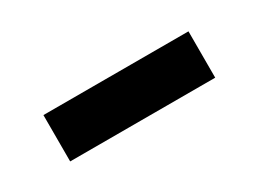

<svg xmlns="http://www.w3.org/2000/svg" viewBox="-22 -489 506 375"><g transform="rotate(-30 230.5 -301.0)"><path d="M394 -353V-248.5H66.9V-353Z"/></g></svg>

Font: Inter 17pt SemiBold
Style: Regular
Weight: 600
Version: Version 4.001;git-66647c0bb